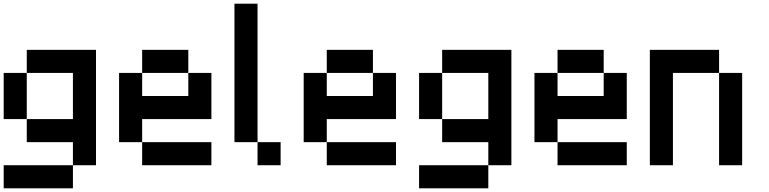

<svg xmlns="http://www.w3.org/2000/svg" viewBox="-20 -895 4165 1040"><path d="M0 125V0H375V125ZM0 -250V-500H125V-250ZM125 -250H375V-500H125V-625H500V0H375V-125H125Z M625 -125V-500H750V-375H1000V-500H1125V-250H750V-125ZM750 -125H1125V0H750ZM750 -500V-625H1000V-500Z M1250 -125V-875H1375V-125ZM1375 -125H1500V0H1375Z M1625 -125V-500H1750V-375H2000V-500H2125V-250H1750V-125ZM1750 -125H2125V0H1750ZM1750 -500V-625H2000V-500Z M2250 125V0H2625V125ZM2250 -250V-500H2375V-250ZM2375 -250H2625V-500H2375V-625H2750V0H2625V-125H2375Z M2875 -125V-500H3000V-375H3250V-500H3375V-250H3000V-125ZM3000 -125H3375V0H3000ZM3000 -500V-625H3250V-500Z M3500 0V-625H3875V-500H3625V0ZM4000 0H3875V-500H4000Z"/></svg>

Font: Galmuri7 Regular
Style: Regular
Weight: 400
Designer: Lee Minseo (quiple)
Version: Version 2.399;hotconv 1.1.1;makeotfexe 2.6.0 DEVELOPMENT